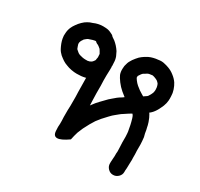

<svg xmlns="http://www.w3.org/2000/svg" viewBox="-124 -637 909 874"><g transform="rotate(30 330.5 -200.0)"><path d="M501.7 -296.9Q511.8 -303.1 518 -307.9Q520.9 -309.8 524.7 -317Q530.9 -327.1 533.8 -334.8Q535.7 -341 535.7 -343.9Q536.7 -350.1 535.7 -357.8Q535.7 -363.1 533.8 -370Q531.9 -377 529 -381.8Q525.7 -385.1 520.9 -389.9Q515.1 -393.8 508.9 -396.2Q499.8 -400 494 -401Q492.1 -401.9 487.8 -401Q480.1 -400 473.9 -399Q470 -398.1 466.7 -396.2Q461.9 -392.8 457.1 -389.9Q452.8 -388 448 -384.2Q443.6 -379.9 438.8 -372.2Q436 -366.9 434.1 -365Q434.1 -362.1 434.1 -357.8V-355.9Q436 -352 440.8 -345.8Q448.9 -334.8 458 -327.1Q470 -318 475.8 -313.2Q483.9 -307.9 489.4 -304.6Q495 -301.2 500.7 -297.8ZM563.1 -247Q564 -244.1 565.9 -243.2Q575.1 -227.8 581.8 -208.2Q587.1 -191.8 588 -184.2Q589 -177.9 590.9 -172.2Q591.8 -165 593.8 -154.9Q596.6 -144.8 598.1 -138.1Q599 -129 600 -118.9Q601 -109.8 601 -101.2Q601 -91.1 601 -83.9V-68.1Q601 -60 601.9 -49.9Q601.9 -38.8 601.9 -31.2Q602.9 -21.1 601.9 -10.1Q601.9 1 601.4 8.9Q601 16.8 601 24Q600 28.8 600 36V44.1Q600 59 588.5 70Q577 81.1 561.4 81.1Q545.8 81.1 534.8 69.5Q523.7 58 523.7 43.2V35Q523.7 25.9 524.7 18.2Q524.7 11 525.7 3.8Q525.7 -1.9 525.7 -12Q527.1 -21.1 526.4 -28.1Q525.7 -35 525.7 -47Q524.7 -58 524.7 -68.1V-83.9Q524.7 -90.2 524.7 -97.8Q524.7 -107 523.7 -115.1Q523.7 -119.9 522.8 -124.2Q521.8 -130 519.9 -139.1Q518 -148.2 517 -154.9Q515.1 -162.1 513.7 -168.8Q512.7 -174.1 508.9 -186.1Q506 -195.2 503.1 -200Q500.7 -201.9 498.8 -204.8Q492.1 -201 483 -195.2Q472.9 -188 462.8 -181.8Q454.7 -177 448 -171.2Q439.8 -165 431.7 -157.8Q424.9 -153 411 -138.1Q396.6 -122.8 387.1 -112.2Q377.9 -101.2 369.8 -90.2Q362.1 -78.2 354.4 -65Q346.8 -51.8 337.6 -33.1Q330 -14.9 325.7 -4.8Q321.8 7.2 319.9 15.8Q318 24.9 315.1 36.9Q239.8 90.2 236.9 36.9Q236 26.9 236 16.8Q236.9 9.1 236.9 1.4Q236.9 -6.2 236.9 -15.6Q236.9 -24.9 236 -35Q236 -47 236 -55.2Q236 -62.8 236 -71Q236 -80.1 236.9 -95Q236.9 -107.9 236.9 -118Q236.9 -129 236.9 -141Q236 -152 236 -166.9Q236 -181.8 235.5 -202.4Q235 -223 235 -239.8V-240.8Q234.1 -240.8 233.1 -239.8Q221.1 -236.9 211 -236Q200 -235 188 -235Q175.1 -235 159.5 -237.9Q143.9 -240.8 131.9 -246Q119.9 -249.9 109.4 -256.8Q98.8 -263.8 87.8 -272.9Q75.8 -283.9 69.1 -296.9Q63.8 -307 59.2 -318.9Q54.7 -330.9 52.8 -342Q49.9 -354.9 51.8 -371.2Q52.8 -387.1 59 -401Q63.8 -412 71.9 -423Q80.1 -435 90.6 -445.1Q101.7 -456.1 112.7 -461.9Q122.8 -468.1 136.7 -471.9Q148.7 -477.2 157.8 -479.1Q165.9 -480.1 174.1 -482Q184.7 -483 199 -482Q214.9 -481.1 226.9 -474.8L233.1 -471.9Q240.8 -469.1 246 -461.9Q253.7 -457.1 260.9 -451.8Q269.1 -445.1 277.7 -436Q286.8 -425.9 294 -414.9Q298.8 -404.8 304.1 -393.8Q309.8 -378.9 309.8 -364Q310.8 -354.9 310.8 -346.8Q310.8 -345.8 309.8 -343.9Q310.8 -342.9 310.8 -342V-327.1Q310.8 -310.8 309.8 -295.9Q309.8 -282 309.8 -270Q309.8 -259 310.8 -242.2Q310.8 -226.9 310.8 -203.8Q311.8 -181.8 311.8 -168.8Q311.8 -159.2 312.7 -142.9V-140Q320.9 -151.1 329 -161.2Q341 -175.1 356.8 -190.9Q372.7 -208.2 382.7 -215.8Q391.8 -224 401.9 -232.1Q412 -239.8 423 -246Q426.9 -248.9 430.7 -251.8Q422.1 -259 409.1 -269.1Q392.8 -283 379.9 -300.2Q366.9 -318 362.1 -329Q356.8 -342.9 357.8 -360.2Q357.8 -375.1 362.1 -386.1Q365 -399 376 -414.9Q386.1 -428.8 396.6 -439.8Q406.7 -448.9 416.8 -455.2Q424 -459 431.7 -463.8Q442.7 -469.1 454.7 -471.9Q465.7 -474.8 478.7 -475.8Q496.9 -479.1 511.8 -474.8Q521.8 -472.9 534.8 -468.1Q552 -461.9 566.9 -449.9Q582.7 -437.9 592.8 -423Q601 -410.1 606.5 -393.5Q612 -377 612 -362.1Q612.9 -349.2 612 -338.1Q611 -324.2 604.8 -307.9Q599 -294 590.9 -279.1Q579.9 -260 565.9 -248.9Q564 -248 563.1 -247ZM190.9 -407.2Q188 -407.2 186.1 -407.2Q179.9 -406.2 175.1 -404.8Q169.8 -402.9 160.7 -400Q154 -398.1 151.1 -396.2Q147.7 -393.8 142 -389Q136.7 -385.1 134.8 -379.9Q130.9 -375.1 129 -369.8Q128.1 -366.9 127.1 -363.1Q127.1 -359.2 127.1 -355.9Q128.1 -351.1 130.5 -345.1Q132.9 -339.1 134.8 -333.8Q136.7 -331.9 140 -329Q144.8 -324.2 149.4 -321.1Q154 -318 159.7 -316.1Q165 -314.1 173.9 -312.5Q182.7 -310.8 189 -310.8Q195.7 -310.8 201.9 -310.8Q205.8 -312.2 212 -313.2Q214.9 -314.1 219.4 -317Q224 -319.9 226.9 -324.2Q229.7 -328.1 231.7 -330.9Q233.1 -333.8 233.1 -338.1Q234.1 -343.9 235 -348.2Q235 -354 234.1 -362.1Q234.1 -363.1 234.1 -365Q230.7 -371.2 227.8 -376Q225.9 -379.9 222.1 -385.1Q216.8 -389.9 212.9 -392.8Q210.1 -395.2 206.7 -397.1L200 -400Q194.7 -402.9 190.9 -407.2Z"/></g></svg>

Font: Namteng
Style: Regular
Weight: 400
Designer: Khon Soe Zaw Thu
Foundry: MPUA
Version: Version 1.03 June 17, 2016